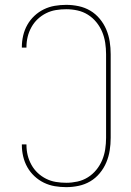

<svg xmlns="http://www.w3.org/2000/svg" viewBox="-20 -763 540 791"><path d="M253 8Q229 8 205.5 4Q182 0 160.5 -10.5Q139 -21 121.5 -37.5Q104 -54 92.5 -74.5Q81 -95 75.5 -118.5Q70 -142 70 -165Q70 -166 70 -166.5Q70 -167 70 -168H89Q89 -167 89 -166.5Q89 -166 89 -166Q89 -144 94 -123.5Q99 -103 109.5 -84Q120 -65 135.5 -50.5Q151 -36 170 -26.5Q189 -17 210 -13.5Q231 -10 253 -10Q276 -10 299 -15Q322 -20 342 -32.5Q362 -45 377 -63.5Q392 -82 401 -103.5Q410 -125 413.5 -148.5Q417 -172 417 -195V-540Q417 -563 413.5 -586.5Q410 -610 401 -631.5Q392 -653 377 -671.5Q362 -690 342 -702.5Q322 -715 299 -720Q276 -725 253 -725Q231 -725 210 -721.5Q189 -718 170 -708.5Q151 -699 135.5 -684.5Q120 -670 109.5 -651Q99 -632 94 -611.5Q89 -591 89 -569Q89 -569 89 -568.5Q89 -568 89 -567H70Q70 -568 70 -568.5Q70 -569 70 -570Q70 -593 75.5 -616.5Q81 -640 92.5 -660.5Q104 -681 121.5 -697.5Q139 -714 160.5 -724.5Q182 -735 205.5 -739Q229 -743 253 -743Q279 -743 304.5 -737.5Q330 -732 352 -719Q374 -706 391 -685.5Q408 -665 418 -641Q428 -617 432 -591.5Q436 -566 436 -540V-195Q436 -169 432 -143.5Q428 -118 418 -94Q408 -70 391 -49.5Q374 -29 352 -16Q330 -3 304.5 2.5Q279 8 253 8Z"/></svg>

Font: Zed Mono Thin
Style: Regular
Weight: 100
Monospace: yes
Designer: Belleve Invis
Foundry: Belleve Invis
Version: Version 1.0.0; ttfautohint (v1.8.4)